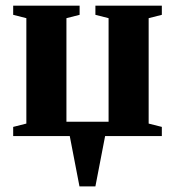

<svg xmlns="http://www.w3.org/2000/svg" viewBox="-20 -479 616 676"><path d="M213.9 -50.3H362.3V-415L315.9 -426.8V-459H549.8V-426.8L503.4 -415V-43.9L549.8 -32.2V0H350.1L315.9 177.2H259.8L225.6 0H26.4V-32.2L72.8 -43.9V-415L26.4 -426.8V-459H260.3V-426.8L213.9 -415Z"/></svg>

Font: Liberation Serif
Style: Bold
Weight: 700
Designer: Steve Matteson
Foundry: Ascender Corporation
Version: Version 2.1.5